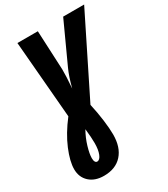

<svg xmlns="http://www.w3.org/2000/svg" viewBox="-233 -818 1032 1181"><g transform="rotate(-30 283.0 -227.0)"><path d="M6 133Q6 78 39.5 -2.5Q73 -83 138 -167L92 -714H237L250 -436Q251 -396 244 -303Q263 -378 286 -428L417 -714H566L291 -160Q305 -98 313 -36.5Q321 25 321 67Q321 158 275 209Q229 260 146 260Q82 260 44 225Q6 190 6 133ZM196 56Q196 15 189 -46Q163 0 148.5 49.5Q134 99 134 128Q134 145 139 154Q144 163 153 163Q172 163 184 133Q196 103 196 56Z"/></g></svg>

Font: Noto Sans Display Ex Bold Cond
Style: Italic
Weight: 800
Width: 3
Italic angle: -12°
Designer: Monotype Design team
Foundry: Monotype Imaging Inc.
Version: Version 1.000